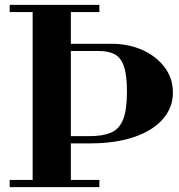

<svg xmlns="http://www.w3.org/2000/svg" viewBox="-20 -774 740 794"><path d="M20 0V-30H115V-724H20V-754H391V-724H273V-593H440Q512 -593 569.5 -567Q627 -541 661 -495.5Q695 -450 695 -391Q695 -329 653.5 -281.5Q612 -234 535 -207.5Q458 -181 350 -181H273V-30H391V0ZM273 -211H350Q405 -211 439 -225.5Q473 -240 489 -279.5Q505 -319 505 -394Q505 -465 492 -501Q479 -537 453.5 -550Q428 -563 390 -563H273Z"/></svg>

Font: Libre Bodoni
Style: Bold
Weight: 700
Designer: Pablo Impallari, Rodrigo Fuenzalida
Foundry: Impallari Type
Version: Version 2.005;gftools[0.9.23]